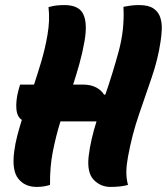

<svg xmlns="http://www.w3.org/2000/svg" viewBox="-20 -728 657 756"><path d="M59 -395H114Q129 -440 143.5 -489Q158 -538 167 -591Q177 -648 171 -700Q189 -705 203.5 -706.5Q218 -708 234 -708Q290 -708 307.5 -673Q325 -638 313 -567Q305 -521 293 -478Q281 -435 268 -395H305Q337 -395 358 -384Q379 -373 390 -355L395 -356Q424 -440 447.5 -526.5Q471 -613 466 -701Q486 -705 499 -706.5Q512 -708 528 -708Q565 -708 584.5 -694.5Q604 -681 611 -659.5Q618 -638 617 -612.5Q616 -587 612 -563Q602 -495 577.5 -423.5Q553 -352 526.5 -275Q500 -198 484 -111Q478 -79 477.5 -52.5Q477 -26 484 0Q457 8 415 8Q376 8 349 -20Q322 -48 329 -112Q333 -146 341 -180.5Q349 -215 360 -250H218Q200 -192 188 -131Q176 -70 177 0Q153 8 124 8Q78 8 52 -24.5Q26 -57 36 -132Q40 -163 48 -193.5Q56 -224 66 -256Q47 -268 44.5 -299.5Q42 -331 52 -370Z"/></svg>

Font: Recursive Mn Csl St XBd
Style: Italic
Weight: 800
Italic angle: -15°
Monospace: yes
Version: Version 1.079;hotconv 1.0.112;makeotfexe 2.5.65598; ttfautoh